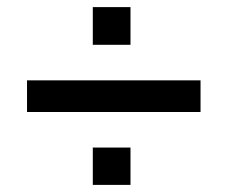

<svg xmlns="http://www.w3.org/2000/svg" viewBox="-20 -557 640 540"><path d="M56 -242V-331H544V-242ZM241 -37V-142H347V-37ZM241 -431V-537H347V-431Z"/></svg>

Font: Nunito Sans 12pt ExtraLight 11pt
Style: Bold
Weight: 700
Version: Version 3.101;gftools[0.9.27]